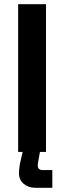

<svg xmlns="http://www.w3.org/2000/svg" viewBox="-20 -720 304 910"><path d="M66 0V-700H198V0ZM148 170Q114 170 92 151Q70 132 70 101Q70 86 72.5 69Q75 52 79 36L92 -20H173L163 35Q162 42 160.5 49.5Q159 57 159 64Q159 86 182 86H228V170Z"/></svg>

Font: Space Grotesk
Style: Bold
Weight: 700
Designer: Florian Karsten
Foundry: Florian Karsten
Version: Version 2.000